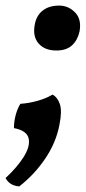

<svg xmlns="http://www.w3.org/2000/svg" viewBox="-47 -485 309 688"><path d="M141 -146Q159 -137 167.5 -112Q176 -87 166 -38Q154 26 115 83.5Q76 141 22 183Q-13 180 -27 153Q16 113 39 75.5Q62 38 55.5 10.5Q49 -17 3 -26Q3 -49 9 -72Q15 -95 26 -113Q57 -115 88.5 -124Q120 -133 141 -146ZM155 -304Q113 -304 91 -329.5Q69 -355 78 -399Q84 -430 106.5 -447.5Q129 -465 165 -465Q198 -465 222 -440.5Q246 -416 238 -372Q231 -341 211 -322.5Q191 -304 155 -304Z"/></svg>

Font: Vollkorn
Style: Bold Italic
Weight: 700
Italic angle: -11°
Designer: Friedrich Althausen
Foundry: Friedrich Althausen
Version: Version 5.000; ttfautohint (v1.8.3)